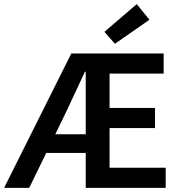

<svg xmlns="http://www.w3.org/2000/svg" viewBox="-23 -914 877 934"><path d="M297 -366 246 -261H394V-565H390Q366 -514 343 -464Q320 -414 297 -366ZM-3 0 324 -654H773V-556H510V-389H731V-291H510V-98H783V0H394V-170H202L119 0ZM536 -701 485 -759 642 -894 704 -818Z"/></svg>

Font: Giro Sans Semibold
Style: Regular
Weight: 600
Designer: Paul D. Hunt
Foundry: Adobe Systems Incorporated
Version: Version 1.000;PS 1.0;hotconv 1.0.88;makeotf.lib2.5.647800